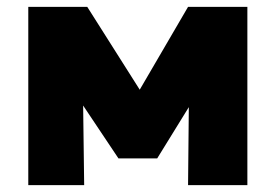

<svg xmlns="http://www.w3.org/2000/svg" viewBox="-20 -540 804 560"><path d="M62.5 0V-520H231.5H234.5L431.5 -209L346.5 -208L528.5 -520H701.5V0H528.5L531.5 -307L570.5 -292L438.5 -78H325.5L182.5 -292L221.5 -307L225.5 0Z"/></svg>

Font: Geologica Cursive Black
Style: Regular
Weight: 900
Designer: Sindre Bremnes, Frode Helland
Foundry: Monokrom Skriftforlag AS
Version: Version 1.010;gftools[0.9.28]